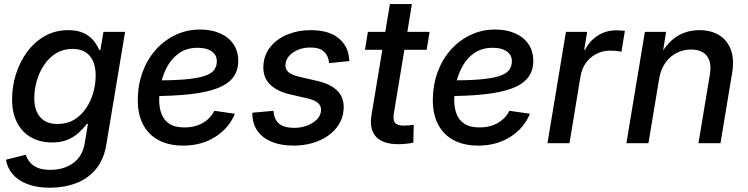

<svg xmlns="http://www.w3.org/2000/svg" viewBox="-20 -689 3600 924"><path d="M220.7 214.4Q156.2 214.4 110.8 196.5Q65.4 178.7 40 148.2Q14.6 117.7 8.8 79.6L104 55.7Q109.9 73.7 122.6 90.3Q135.3 106.9 159.4 117.7Q183.6 128.4 222.7 128.4Q287.1 128.4 332.3 95.7Q377.4 63 387.7 0.5L403.3 -93.3L396.5 -91.8Q380.4 -69.8 358.2 -49.6Q335.9 -29.3 304.9 -16.4Q273.9 -3.4 231 -3.4Q173.3 -3.4 129.9 -27.8Q86.4 -52.2 62.3 -98.9Q38.1 -145.5 38.1 -210.9Q38.1 -272.9 56.6 -332Q75.2 -391.1 110.4 -439Q145.5 -486.8 195.6 -515.4Q245.6 -543.9 308.6 -543.9Q343.8 -543.9 368.9 -535.2Q394 -526.4 411.4 -512Q428.7 -497.6 439.9 -480.7Q451.2 -463.9 457.5 -448.2L463.4 -449.2L478 -535.6H582L491.7 6.8Q479.5 80.1 440.7 126Q401.9 171.9 344.7 193.1Q287.6 214.4 220.7 214.4ZM256.8 -92.3Q302.2 -92.3 336.4 -112.8Q370.6 -133.3 393.8 -167.5Q417 -201.7 428.7 -242.9Q440.4 -284.2 440.4 -326.7Q440.4 -385.3 412.4 -419.4Q384.3 -453.6 329.1 -453.6Q284.7 -453.6 250.5 -432.9Q216.3 -412.1 192.9 -377.4Q169.4 -342.8 157.2 -300.5Q145 -258.3 145 -215.8Q145 -157.7 173.6 -125Q202.1 -92.3 256.8 -92.3Z M861.3 11.7Q793.5 11.7 744.4 -13.9Q695.3 -39.6 668.7 -89.6Q642.1 -139.6 643.1 -211.9Q644 -282.7 666.7 -343.8Q689.5 -404.8 730.2 -450.2Q771 -495.6 825.2 -521.2Q879.4 -546.9 942.9 -546.9Q997.1 -546.9 1038.6 -528.8Q1080.1 -510.7 1103.3 -476.8Q1126.5 -442.9 1126.5 -396Q1126.5 -347.7 1100.6 -314.9Q1074.7 -282.2 1022.2 -262.9Q969.7 -243.7 890.1 -235.1Q810.5 -226.6 703.6 -226.6L716.3 -301.8Q807.1 -301.8 866.7 -306.6Q926.3 -311.5 960.7 -322.3Q995.1 -333 1009.3 -350.8Q1023.4 -368.7 1023.4 -394.5Q1023.4 -424.3 999 -441.7Q974.6 -459 932.1 -459Q880.4 -459 845 -435.3Q809.6 -411.6 787.8 -373.8Q766.1 -335.9 756.1 -292.7Q746.1 -249.5 746.1 -210Q745.6 -172.9 756.6 -142.3Q767.6 -111.8 794.4 -93.8Q821.3 -75.7 868.2 -75.7Q918.5 -75.7 956.1 -97.4Q993.7 -119.1 1011.2 -155.8L1110.4 -141.6Q1082 -72.3 1016.1 -30.3Q950.2 11.7 861.3 11.7Z M1392.6 11.7Q1334.5 11.7 1291 -5.1Q1247.6 -22 1222.4 -54.4Q1197.3 -86.9 1194.8 -133.3Q1194.3 -136.7 1194.3 -139.9Q1194.3 -143.1 1194.3 -146.5L1296.4 -155.8Q1298.3 -113.8 1323.2 -93.8Q1348.1 -73.7 1395 -73.7Q1429.2 -73.7 1457.8 -84.5Q1486.3 -95.2 1504.4 -113.5Q1522.5 -131.8 1524.9 -155.3Q1526.9 -177.7 1511.5 -192.4Q1496.1 -207 1462.4 -214.8L1375.5 -234.9Q1307.1 -251 1274.9 -287.4Q1242.7 -323.7 1248 -379.4Q1252.4 -429.2 1283.9 -466.6Q1315.4 -503.9 1365.5 -523.9Q1415.5 -543.9 1475.1 -543.9Q1558.6 -543.9 1605.2 -508.5Q1651.9 -473.1 1659.2 -414.6Q1660.2 -409.7 1660.6 -404.8Q1661.1 -399.9 1661.1 -395L1563.5 -385.3Q1561.5 -418.5 1540.3 -439.5Q1519 -460.4 1473.6 -460.4Q1442.4 -460.4 1416 -450Q1389.6 -439.5 1372.8 -421.4Q1356 -403.3 1354 -380.4Q1351.6 -356.9 1367.4 -342.5Q1383.3 -328.1 1421.4 -319.3L1505.9 -299.8Q1575.2 -283.7 1606.9 -248.5Q1638.7 -213.4 1633.3 -159.7Q1630.4 -121.1 1610.4 -89.4Q1590.3 -57.6 1557.4 -34.9Q1524.4 -12.2 1482.4 -0.2Q1440.4 11.7 1392.6 11.7Z M2047.4 -535.6 2033.2 -449.2H1736.3L1750.5 -535.6ZM1856.4 -669.4H1962.4L1875.5 -144Q1870.1 -111.8 1881.1 -98.1Q1892.1 -84.5 1923.3 -84.5Q1932.6 -84.5 1946.8 -85.7Q1960.9 -86.9 1971.2 -88.4L1969.2 -2.4Q1953.6 1 1934.3 2.9Q1915 4.9 1897 4.9Q1822.3 4.9 1789.6 -31Q1756.8 -66.9 1767.6 -133.8Z M2281.2 11.7Q2213.4 11.7 2164.3 -13.9Q2115.2 -39.6 2088.6 -89.6Q2062 -139.6 2063 -211.9Q2064 -282.7 2086.7 -343.8Q2109.4 -404.8 2150.1 -450.2Q2190.9 -495.6 2245.1 -521.2Q2299.3 -546.9 2362.8 -546.9Q2417 -546.9 2458.5 -528.8Q2500 -510.7 2523.2 -476.8Q2546.4 -442.9 2546.4 -396Q2546.4 -347.7 2520.5 -314.9Q2494.6 -282.2 2442.1 -262.9Q2389.6 -243.7 2310.1 -235.1Q2230.5 -226.6 2123.5 -226.6L2136.2 -301.8Q2227.1 -301.8 2286.6 -306.6Q2346.2 -311.5 2380.6 -322.3Q2415 -333 2429.2 -350.8Q2443.4 -368.7 2443.4 -394.5Q2443.4 -424.3 2418.9 -441.7Q2394.5 -459 2352.1 -459Q2300.3 -459 2264.9 -435.3Q2229.5 -411.6 2207.8 -373.8Q2186 -335.9 2176 -292.7Q2166 -249.5 2166 -210Q2165.5 -172.9 2176.5 -142.3Q2187.5 -111.8 2214.4 -93.8Q2241.2 -75.7 2288.1 -75.7Q2338.4 -75.7 2376 -97.4Q2413.6 -119.1 2431.2 -155.8L2530.3 -141.6Q2502 -72.3 2436 -30.3Q2370.1 11.7 2281.2 11.7Z M2614.7 0 2703.6 -535.6H2805.7L2791.5 -449.7H2795.9Q2817.9 -493.2 2857.4 -518.1Q2897 -543 2944.8 -543Q2956.1 -543 2967.8 -542.2Q2979.5 -541.5 2987.3 -540.5L2970.7 -439.9Q2963.9 -441.9 2948.2 -443.6Q2932.6 -445.3 2916 -445.3Q2881.8 -445.3 2851.6 -430.4Q2821.3 -415.5 2801 -388.2Q2780.8 -360.8 2773.9 -322.8L2720.7 0Z M3152.3 -311 3100.6 0H2994.6L3083.5 -535.6H3185.5L3164.6 -403.8L3148.9 -407.2Q3184.6 -478.5 3233.6 -511.2Q3282.7 -543.9 3345.2 -543.9Q3401.4 -543.9 3440.9 -519.8Q3480.5 -495.6 3497.6 -449Q3514.6 -402.3 3502.9 -335L3447.3 0H3341.3L3396 -328.6Q3406.2 -389.2 3381.8 -419.9Q3357.4 -450.7 3306.2 -450.7Q3269 -450.7 3236.8 -434.6Q3204.6 -418.5 3182.4 -387.2Q3160.2 -356 3152.3 -311Z"/></svg>

Font: Inter 20pt Medium
Style: Italic
Weight: 500
Italic angle: -9.3988°
Version: Version 4.001;git-66647c0bb